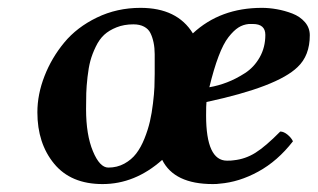

<svg xmlns="http://www.w3.org/2000/svg" viewBox="-20 -459 809 489"><path d="M199.2 -181.2Q199.2 -115.7 216.6 -74Q233.9 -32.2 255.9 -32.2Q278.3 -32.2 296.6 -42.2Q314.9 -52.2 326.9 -67.9Q338.9 -83.5 347.9 -106Q356.9 -128.4 361.8 -149.7Q366.7 -170.9 369.6 -195.6Q372.6 -220.2 373.3 -237.1Q374 -253.9 374 -271V-288.1Q374 -305.2 374 -321Q374 -336.9 371.1 -350.8Q368.2 -364.7 363 -375Q357.9 -385.3 346.9 -391.1Q335.9 -397 319.8 -397Q295.9 -397 276.9 -389.4Q257.8 -381.8 245.4 -370.4Q232.9 -358.9 223.9 -340.1Q214.8 -321.3 210.2 -304.2Q205.6 -287.1 202.9 -262.9Q200.2 -238.8 199.7 -221.7Q199.2 -204.6 199.2 -181.2ZM655.8 -370.1Q655.8 -397.9 624 -397.9H613.8Q599.1 -396.5 587.2 -388.9Q575.2 -381.3 562 -364.5Q548.8 -347.7 536.6 -315.4Q524.4 -283.2 513.2 -236.8Q536.1 -240.7 558.3 -249.3Q580.6 -257.8 603.8 -272.7Q627 -287.6 641.4 -313Q655.8 -338.4 655.8 -370.1ZM75.2 -172.9Q75.2 -218.8 93.3 -265.1Q111.3 -311.5 143.6 -350.6Q175.8 -389.6 226.8 -414.3Q277.8 -439 337.9 -439Q431.2 -439 471.2 -374Q541 -439 647 -439Q665.5 -439 685.1 -435.5Q704.6 -432.1 724.4 -424.6Q744.1 -417 756.6 -402.6Q769 -388.2 769 -369.1Q769 -317.4 737.8 -288.1Q686 -237.8 505.9 -199.2Q504.9 -191.4 504.9 -165Q504.9 -49.8 558.1 -49.8Q570.3 -49.8 575.2 -50.8Q604.5 -53.7 630.4 -69.8Q656.2 -85.9 693.8 -124Q702.6 -124 712.4 -116Q722.2 -107.9 726.1 -99.1Q687 -48.8 637.9 -22Q588.9 4.9 539.1 8.8Q533.2 9.8 522 9.8Q423.8 9.8 393.1 -51.8Q323.7 9.8 241.2 9.8Q160.6 9.8 117.9 -42Q75.2 -93.8 75.2 -172.9Z"/></svg>

Font: Common Serif
Style: Bold Italic
Weight: 700
Italic angle: -12°
Designer: Philipp H. Poll, Khaled Hosny
Foundry: Stefan Peev, Context Ltd.
Version: Version 1.026